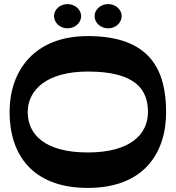

<svg xmlns="http://www.w3.org/2000/svg" viewBox="-20 -904 864 942"><path d="M795 -354C795 -560 717 -727 411 -727C151 -727 27 -560 27 -354C27 -149 136 18 411 18C682 18 795 -149 795 -354ZM706 -354C706 -245 619 -156 411 -156C199 -156 116 -245 116 -354C116 -464 211 -553 411 -553C646 -553 706 -464 706 -354ZM577 -825C577 -857 547 -884 511 -884C474 -884 444 -857 444 -825C444 -792 474 -765 511 -765C547 -765 577 -792 577 -825ZM378 -825C378 -857 348 -884 311 -884C275 -884 245 -857 245 -825C245 -792 275 -765 311 -765C348 -765 378 -792 378 -825Z"/></svg>

Font: Peralta
Style: Regular
Weight: 400
Designer: Astigmatic (AOETI)
Foundry: Astigmatic (AOETI)
Version: Version 1.000